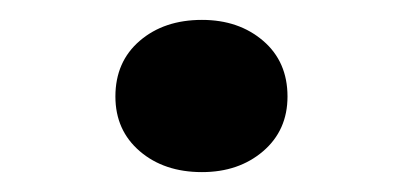

<svg xmlns="http://www.w3.org/2000/svg" viewBox="-20 -162 405 193"><path d="M183 11Q145 11 120.5 -10Q96 -31 96 -65Q96 -100 120.5 -121Q145 -142 183 -142Q220 -142 244.5 -121Q269 -100 269 -65Q269 -31 244.5 -10Q220 11 183 11Z"/></svg>

Font: Hahmlet SemiBold
Style: Regular
Weight: 600
Version: Version 1.002